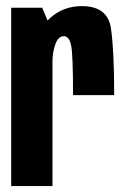

<svg xmlns="http://www.w3.org/2000/svg" viewBox="-20 -624 424 644"><path d="M225 -305H363Q363 -453.5 352.2 -528.5Q341.5 -603.5 254.5 -603.5Q192 -603.5 147.5 -563Q103 -522.5 103 -433.5L156 -418.5Q156 -447.5 165.5 -475Q175 -502.5 194.5 -502.5Q212.5 -502.5 218.8 -470.5Q225 -438.5 225 -305ZM17.5 0H156V-516L121.5 -598H17.5Z"/></svg>

Font: Anybody ExtraCondensed
Style: Bold
Weight: 700
Width: 2
Version: Version 1.113;gftools[0.9.25]